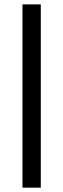

<svg xmlns="http://www.w3.org/2000/svg" viewBox="-20 -780 290 880"><path d="M83 80.1V-759.8H167V80.1Z"/></svg>

Font: Margherita Semibold
Style: Regular
Weight: 600
Designer: James Puckett
Foundry: Dunwich Type Founders
Version: Version 1.008;hotconv 1.0.109;makeotfexe 2.5.65596